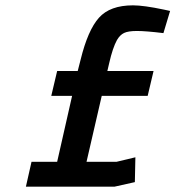

<svg xmlns="http://www.w3.org/2000/svg" viewBox="-20 -699 657 719"><path d="M592 -575Q526 -583 493 -583Q460 -583 444.5 -575.5Q429 -568 418 -549Q402 -520 389 -463L382 -433H555L533 -340H361L304 -93H416L487 -110L485 -17L409 0H77L98 -93H194L250 -340H172L194 -433H271L282 -476Q309 -586 350.5 -632.5Q392 -679 478 -679Q518 -679 594 -663L617 -658Z"/></svg>

Font: Titillium Web SemiBold
Style: Italic
Weight: 600
Italic angle: -13°
Version: Version 1.002;PS 57.000;hotconv 1.0.70;makeotf.lib2.5.55311